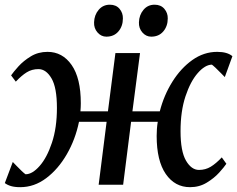

<svg xmlns="http://www.w3.org/2000/svg" viewBox="-30 -766 984 796"><path d="M632.5 -304.5Q649.5 -371 684.5 -427Q719.5 -483 767.2 -517Q815 -551 870.5 -551Q912.5 -551 933.5 -533L902 -446.5Q897.5 -451 886.8 -462Q876 -473 864.8 -483.8Q853.5 -494.5 848.5 -498Q820 -497.5 789.8 -463Q759.5 -428.5 739 -366.8Q718.5 -305 718.5 -222.5Q718.5 -139 741 -100.2Q763.5 -61.5 795 -61.5Q822 -61.5 843.8 -74.8Q865.5 -88 889.5 -113.5L908.5 -87Q899.5 -73.5 878.8 -50.5Q858 -27.5 827.2 -8.8Q796.5 10 758 10Q695 10 657.2 -44.8Q619.5 -99.5 619.5 -202.5Q619.5 -216 620.5 -230.8Q621.5 -245.5 624 -261H513.5L480.5 0H379L412 -261H297.5Q282.5 -188 247 -126.5Q211.5 -65 161.8 -27.5Q112 10 54 10Q31 10 15.8 5.5Q0.5 1 -10 -7L23 -94.5Q27 -90.5 37.8 -79.2Q48.5 -68 59.8 -57.2Q71 -46.5 76 -43.5Q104 -43.5 134.2 -77.8Q164.5 -112 185.2 -174Q206 -236 206 -318.5Q206 -403 183.5 -441.2Q161 -479.5 129.5 -479.5Q102 -479.5 80.5 -466Q59 -452.5 35.5 -427.5L16 -453.5Q25.5 -467.5 46.5 -490.8Q67.5 -514 98 -532.5Q128.5 -551 167 -551Q229 -551 267 -496.5Q305 -442 305 -338Q305 -322.5 303.5 -304.5H417.5L448.5 -546H550.5L519 -304.5ZM411 -614Q389.5 -614 374.2 -631.5Q359 -649 360 -673.5Q361 -704 379 -725.2Q397 -746.5 425.5 -746.5Q451.5 -746.5 465.8 -729.2Q480 -712 479.5 -689.5Q479.5 -657.5 461 -635.8Q442.5 -614 411 -614ZM597 -614Q575.5 -614 560.2 -631.5Q545 -649 546 -673.5Q547 -704 564.8 -725.2Q582.5 -746.5 611 -746.5Q637 -746.5 651.5 -729.2Q666 -712 665.5 -689.5Q665.5 -657.5 647 -635.8Q628.5 -614 597 -614Z"/></svg>

Font: Merriweather Text Regular
Style: Italic
Weight: 400
Italic angle: -7.8°
Designer: Eben Sorkin
Foundry: Eben Sorkin
Version: Version 2.100; ttfautohint (v1.7.19-72a1) -l 8 -r 50 -G 200 